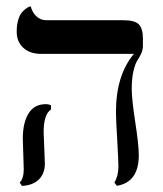

<svg xmlns="http://www.w3.org/2000/svg" viewBox="-20 -580 519 612"><path d="M119.1 -158.7Q119.1 -149.4 121.1 -108.6Q123 -67.9 123 -58.1Q123 -27.3 104.2 -8.3Q85.4 10.7 49.8 12.7L43 2Q55.7 -11.7 55.7 -40.5Q55.7 -49.8 54.2 -89.1Q52.7 -128.4 52.7 -137.7Q52.7 -189.5 71.3 -218.8Q89.8 -248 126 -248Q135.7 -248 142.6 -244.1V-231Q119.1 -215.8 119.1 -158.7ZM399.9 -296.4Q399.9 -263.7 411.1 -190.9Q422.4 -118.2 422.4 -85.4Q422.4 1 352.5 12.2L344.7 2Q357.4 -19.5 357.4 -49.3Q357.4 -70.3 353.5 -136Q349.6 -201.7 349.6 -222.7Q349.6 -339.8 406.7 -408.2H111.8Q75.2 -408.2 54.2 -427.7Q33.2 -447.3 33.2 -478.5Q33.2 -499.5 37.8 -515.6Q42.5 -531.7 49.1 -539.6Q55.7 -547.4 62.3 -552.2Q68.8 -557.1 73.2 -558.6L78.1 -559.6Q82.5 -541 95.7 -528.3Q108.9 -515.6 127 -515.6H372.6Q410.2 -515.6 422.9 -502Q435.5 -488.3 435.5 -457.5V-433.6Q435.5 -420.9 429.9 -408.9Q424.3 -397 417.7 -387.2Q411.1 -377.4 405.5 -353.8Q399.9 -330.1 399.9 -296.4Z"/></svg>

Font: Libertinage
Style: f
Weight: 400
Designer: OSP
Foundry: OSP
Version: Version 1.0; 2008; OFL relea